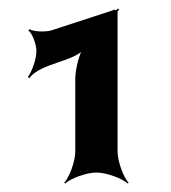

<svg xmlns="http://www.w3.org/2000/svg" viewBox="-20 -734 405 454"><path d="M258 -376V-706C258 -708 261 -710 262 -711L259 -714C258 -713 256 -710 254 -710C253 -710 251 -711 251 -711C251 -711 247 -710 247 -710L245 -709L101 -662C87 -658 59 -659 50 -665L47 -662C56 -656 66 -629 66 -615V-613C66 -593 55 -564 46 -552L49 -549C77 -586 153 -586 183 -621L179 -624C168 -610 158 -571 158 -547V-376C158 -352 144 -315 132 -302L134 -300C147 -312 184 -326 208 -326C232 -326 269 -312 282 -300L284 -302C272 -315 258 -352 258 -376Z"/></svg>

Font: Asimov
Style: Edge
Weight: 500
Designer: Google
Version: Version 2.000980: 2014